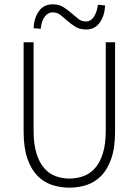

<svg xmlns="http://www.w3.org/2000/svg" viewBox="-20 -854 640 886"><path d="M300 12Q259 12 220.5 -0.5Q182 -13 153 -42.5Q124 -72 106.5 -122Q89 -172 89 -247V-659H135V-252Q135 -188 148.5 -145.5Q162 -103 184.5 -77.5Q207 -52 237 -41Q267 -30 300 -30Q334 -30 364.5 -41Q395 -52 418 -77.5Q441 -103 454.5 -145.5Q468 -188 468 -252V-659H511V-247Q511 -172 493.5 -122Q476 -72 447 -42.5Q418 -13 380 -0.5Q342 12 300 12ZM377 -718Q348 -718 328 -730.5Q308 -743 291.5 -757.5Q275 -772 259.5 -784.5Q244 -797 223 -797Q201 -797 186 -776.5Q171 -756 168 -721L135 -724Q137 -771 159.5 -802.5Q182 -834 223 -834Q252 -834 272 -821.5Q292 -809 308.5 -794.5Q325 -780 340.5 -767.5Q356 -755 377 -755Q399 -755 413 -776Q427 -797 432 -832L465 -829Q463 -782 440.5 -750Q418 -718 377 -718Z"/></svg>

Font: Source Code Pro Light
Style: Regular
Weight: 300
Monospace: yes
Designer: Paul D. Hunt, Teo Tuominen
Foundry: Adobe Systems Incorporated
Version: Version 2.030;PS 1.000;hotconv 16.6.51;makeotf.lib2.5.65220